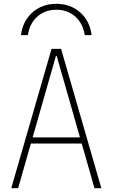

<svg xmlns="http://www.w3.org/2000/svg" viewBox="-20 -986 590 1006"><path d="M275 -966Q349 -966 400 -921Q451 -876 460 -802H424Q415 -863 374.5 -899Q334 -935 275 -935Q216 -935 175.5 -899Q135 -863 126 -802H90Q99 -876 150 -921Q201 -966 275 -966ZM39 0 250 -730H300L511 0H475L277 -693H273L75 0ZM130 -234V-266H420V-234Z"/></svg>

Font: M PLUS Code Latin SemiExpanded ExtraLight
Style: Regular
Weight: 250
Width: 6
Designer: Coji Morishita
Foundry: UNDERFOREST DESIGN
Version: Version 1.002; ttfautohint (v1.8.3)